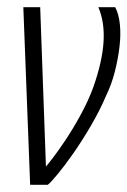

<svg xmlns="http://www.w3.org/2000/svg" viewBox="-20 -515 355 535"><path d="M64 0 45 -495H92L108 -51Q111 -54 126.5 -74Q142 -94 163 -125.5Q184 -157 205 -195.5Q226 -234 240 -272Q265 -343 268.5 -398Q272 -453 254 -495H301Q311 -476 314 -447.5Q317 -419 313 -385Q309 -351 300 -315.5Q291 -280 276 -249Q258 -207 233.5 -165Q209 -123 184.5 -88Q160 -53 140.5 -29.5Q121 -6 113 0Z"/></svg>

Font: Alumni Sans Light
Style: Italic
Weight: 300
Italic angle: -8°
Version: Version 1.016